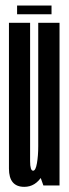

<svg xmlns="http://www.w3.org/2000/svg" viewBox="-20 -684 256 708"><path d="M140 0H199.5V-600H121V-53.5ZM91 -600H13V-224Q13 -129.5 13 -62.2Q13 5 69.5 5Q110.5 5 135.2 -35.2Q160 -75.5 160 -134L121 -145Q121 -109.5 116.2 -82Q111.5 -54.5 102 -54.5Q91 -54.5 91 -90Q91 -125.5 91 -222ZM43 -631.5H170V-663.5H43Z"/></svg>

Font: Anybody UltraCondensed
Style: Regular
Weight: 400
Width: 1
Version: Version 1.113;gftools[0.9.25]